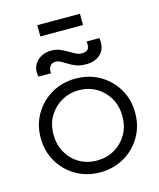

<svg xmlns="http://www.w3.org/2000/svg" viewBox="-117 -866 792 956"><g transform="rotate(-15 279.0 -388.5)"><path d="M281 6Q213 6 158 -25.5Q103 -57 70.5 -112Q38 -167 38 -236Q38 -304 70 -358.5Q102 -413 157.5 -445Q213 -477 281 -477Q351 -477 406 -445Q461 -413 493 -358.5Q525 -304 525 -236Q525 -167 492.5 -112Q460 -57 404.5 -25.5Q349 6 281 6ZM281 -55Q331 -55 371 -78Q411 -101 435 -141.5Q459 -182 459 -236Q459 -290 434.5 -331Q410 -372 370 -394.5Q330 -417 281 -417Q235 -417 194.5 -394.5Q154 -372 129 -331.5Q104 -291 104 -236Q104 -184 127 -143Q150 -102 190 -78.5Q230 -55 281 -55ZM209 -584Q187 -584 178 -569Q169 -558 171 -534H107Q99 -562 109 -587Q119 -612 143 -627.5Q167 -643 201 -643Q225 -643 244.5 -635Q264 -627 289 -612Q308 -601 320 -595.5Q332 -590 344 -590Q363 -590 374 -598Q388 -610 383 -641H449Q457 -589 429 -560.5Q401 -532 354 -532Q321 -532 298.5 -541Q276 -550 252 -566Q224 -584 209 -584ZM167 -725V-783H387V-725Z"/></g></svg>

Font: Lil Grotesk
Style: Regular
Weight: 400
Designer: Bastien Sozeau
Foundry: NBR — Bastien Sozeau
Version: Version 4.002; ttfautohint (v1.8.4.7-5d5b)